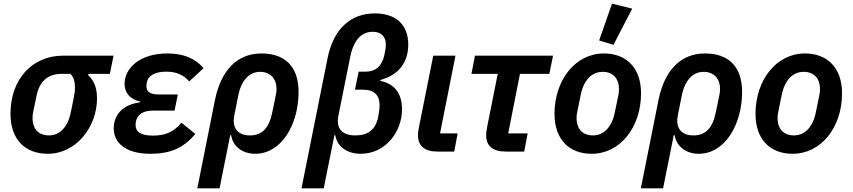

<svg xmlns="http://www.w3.org/2000/svg" viewBox="-20 -825 4640 1045"><path d="M578 -423 598 -522H323C155 -522 37 -394 37 -205C37 -66 117 12 240 12C396 12 508 -136 508 -289C508 -346 493 -384 460 -416L461 -423ZM364 -423C382 -402 388 -380 388 -347C388 -329 385 -311 381 -291L366 -217C350 -133 305 -88 246 -88C188 -88 157 -126 157 -182C157 -196 159 -208 161 -218L179 -304C195 -383 241 -423 315 -423Z M968 -157C922 -104 878 -87 811 -87C744 -87 718 -110 718 -143C718 -154 719 -160 720 -165C728 -201 759 -223 811 -223H930L948 -311H841C796 -311 777 -328 777 -354C777 -363 778 -370 779 -377C787 -411 819 -435 885 -435C940 -435 979 -417 1010 -382L1088 -454C1042 -508 978 -534 891 -534C738 -534 658 -452 658 -368C658 -322 686 -285 743 -272L742 -268C649 -256 599 -201 599 -126C599 -48 664 12 798 12C907 12 979 -19 1043 -96Z M1054 200H1175L1233 -89H1238C1247 -30 1298 12 1369 12C1511 12 1605 -146 1605 -325C1605 -462 1532 -534 1403 -534C1274 -534 1184 -447 1150 -281ZM1340 -88C1266 -88 1243 -138 1255 -196L1277 -306C1294 -390 1338 -434 1396 -434C1452 -434 1485 -396 1485 -341C1485 -325 1482 -311 1480 -301L1462 -214C1445 -130 1408 -88 1340 -88Z M1621 200H1742L1800 -89H1805C1814 -30 1866 12 1943 12C2079 12 2168 -108 2168 -230C2168 -320 2125 -369 2050 -385L2051 -390C2138 -413 2202 -475 2202 -582C2202 -689 2137 -752 2020 -752C1892 -752 1796 -672 1763 -509ZM1912 -337H1954C2017 -337 2046 -307 2046 -252C2046 -235 2044 -219 2039 -192C2026 -119 1982 -88 1914 -88C1838 -88 1808 -130 1822 -196L1886 -515C1907 -617 1954 -652 2009 -652C2055 -652 2080 -625 2080 -584C2080 -569 2078 -553 2072 -525C2059 -467 2026 -435 1970 -435H1932Z M2471 -99H2375L2459 -522H2338L2259 -127C2256 -112 2255 -97 2255 -88C2255 -31 2291 0 2362 0H2452Z M2833 0 2852 -99H2746L2810 -423H2970L2990 -522H2565L2546 -423H2689L2630 -127C2627 -112 2626 -97 2626 -88C2626 -31 2662 0 2733 0Z M3421 -778 3311 -805 3241 -605 3319 -581ZM3200 12C3356 12 3469 -133 3469 -317C3469 -456 3389 -534 3267 -534C3111 -534 2998 -389 2998 -205C2998 -66 3078 12 3200 12ZM3207 -88C3149 -88 3118 -126 3118 -182C3118 -196 3120 -209 3122 -217L3140 -305C3156 -389 3201 -434 3260 -434C3318 -434 3349 -396 3349 -340C3349 -326 3347 -314 3345 -304L3327 -217C3311 -133 3266 -88 3207 -88Z M3468 200H3589L3647 -89H3652C3661 -30 3712 12 3783 12C3925 12 4019 -146 4019 -325C4019 -462 3946 -534 3817 -534C3688 -534 3598 -447 3564 -281ZM3754 -88C3680 -88 3657 -138 3669 -196L3691 -306C3708 -390 3752 -434 3810 -434C3866 -434 3899 -396 3899 -341C3899 -325 3896 -311 3894 -301L3876 -214C3859 -130 3822 -88 3754 -88Z M4294 12C4450 12 4563 -133 4563 -317C4563 -456 4483 -534 4361 -534C4205 -534 4092 -389 4092 -205C4092 -66 4172 12 4294 12ZM4301 -88C4243 -88 4212 -126 4212 -182C4212 -196 4214 -209 4216 -217L4234 -305C4250 -389 4295 -434 4354 -434C4412 -434 4443 -396 4443 -340C4443 -326 4441 -314 4439 -304L4421 -217C4405 -133 4360 -88 4301 -88Z"/></svg>

Font: Braiins Sans SemiBold
Style: Italic
Weight: 600
Italic angle: -11.31°
Designer: Mike Abbink, Paul van der Laan, Pieter van Rosmalen, Jiri Chlebus, Lubos Buracinsky
Foundry: Bold Monday, Sudetype
Version: Version 1.000;hotconv 1.0.109;makeotfexe 2.5.65596